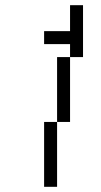

<svg xmlns="http://www.w3.org/2000/svg" viewBox="-20 -720 390 740"><path d="M250 -500H200V-250H250ZM150 0H200V-250H150ZM150 -550H250V-500H300V-700H250V-600H150Z"/></svg>

Font: LS-VG5000 Light Shifted
Style: Regular
Weight: 400
Designer: Justin Bihan, 2021
Foundry: Justin Bihan, 2021
Version: Version 1.000;Glyphs 3.1.2 (3151)